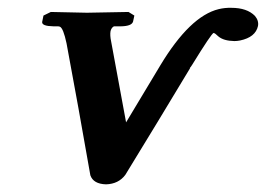

<svg xmlns="http://www.w3.org/2000/svg" viewBox="-20 -465 687 496"><path d="M394 -295.9Q470.7 -423.3 544.9 -441.4Q561 -445.3 577.6 -444.8Q618.2 -444.8 638.7 -423.8Q648.9 -411.6 646.5 -397.9Q640.1 -368.7 600.1 -360.4Q592.3 -358.9 585.4 -358.9Q557.6 -359.4 543.9 -371.1Q535.6 -379.4 531.7 -379.9Q525.9 -377.9 476.6 -297.9Q472.7 -291.5 470.2 -289.1H471.2Q443.4 -243.2 387.7 -150.9Q331.5 -58.6 303.7 -13.2Q286.1 10.3 253.9 11.2Q221.2 10.3 213.4 -12.2Q182.1 -191.4 151.9 -353Q143.6 -392.1 134.8 -396Q131.8 -397 129.4 -397H118.2Q87.9 -397.5 88.9 -408.2L92.3 -424.8L111.3 -434.1Q112.3 -434.1 204.6 -432.1L312 -434.1L327.1 -424.8L323.7 -409.2Q320.3 -397.5 292.5 -397H274.4Q268.1 -394 265.6 -384.8Q263.7 -374 267.1 -357.9L305.7 -148.9Z"/></svg>

Font: Linux Libertine Slanted O
Style: Bold Slanted
Weight: 700
Designer: Philipp H. Poll
Foundry: Philipp H. Poll
Version: Version 5.0.0